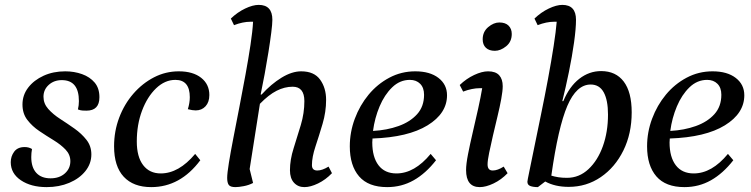

<svg xmlns="http://www.w3.org/2000/svg" viewBox="-20 -754 3075 786"><path d="M171 12Q107 12 65.5 -16Q24 -44 24 -90Q24 -114 38 -133Q52 -152 81 -152Q98 -152 111 -144Q108 -128 108 -111Q108 -69 128.5 -46.5Q149 -24 187 -24Q223 -24 245.5 -44Q268 -64 268 -94Q268 -121 248.5 -141.5Q229 -162 199.5 -180Q170 -198 141 -217.5Q112 -237 92 -263Q72 -289 72 -326Q72 -365 95.5 -395.5Q119 -426 158.5 -444Q198 -462 247 -462Q284 -462 316 -450.5Q348 -439 367.5 -416Q387 -393 387 -356Q387 -301 334 -301Q326 -301 317.5 -301.5Q309 -302 299 -306Q301 -314 302 -323Q303 -332 303 -340Q303 -426 233 -426Q201 -426 179.5 -406.5Q158 -387 158 -358Q158 -330 177.5 -308Q197 -286 226.5 -267Q256 -248 285 -227.5Q314 -207 334 -181.5Q354 -156 354 -122Q354 -84 329.5 -53.5Q305 -23 263.5 -5.5Q222 12 171 12Z M599 12Q526 12 486.5 -30.5Q447 -73 447 -155Q447 -217 468 -272.5Q489 -328 526 -370.5Q563 -413 610.5 -437.5Q658 -462 712 -462Q770 -462 803.5 -435.5Q837 -409 837 -365Q837 -336 821.5 -319Q806 -302 781 -302Q768 -302 749 -307Q757 -333 757 -356Q757 -427 698 -427Q655 -427 619 -392.5Q583 -358 561.5 -301Q540 -244 540 -175Q540 -112 566 -78Q592 -44 638 -44Q712 -44 779 -124L800 -98Q718 12 599 12Z M944 12Q923 12 916.5 3Q910 -6 910 -26Q910 -44 917 -87.5Q924 -131 935.5 -190Q947 -249 960 -316Q973 -383 985 -448.5Q997 -514 1005.5 -570.5Q1014 -627 1016 -665Q1011 -665 1005 -665Q990 -665 973 -661.5Q956 -658 938 -651L925 -678Q952 -704 983.5 -719Q1015 -734 1039 -734Q1095 -734 1095 -673Q1095 -656 1090.5 -620.5Q1086 -585 1079 -541Q1072 -497 1063.5 -451Q1055 -405 1047 -367H1051Q1090 -410 1132.5 -436Q1175 -462 1213 -462Q1266 -462 1290.5 -428Q1315 -394 1315 -345Q1315 -296 1300.5 -247Q1286 -198 1271.5 -154.5Q1257 -111 1257 -78Q1257 -56 1279 -56Q1299 -56 1325 -72L1339 -45Q1313 -18 1282 -3Q1251 12 1226 12Q1200 12 1183.5 -6Q1167 -24 1167 -57Q1167 -100 1182 -147Q1197 -194 1211.5 -242.5Q1226 -291 1226 -340Q1226 -399 1178 -399Q1145 -399 1112.5 -382.5Q1080 -366 1044 -329L1002 -62L1016 -5Q999 4 978 8Q957 12 944 12Z M1565 12Q1488 12 1450 -32Q1412 -76 1412 -155Q1412 -213 1432.5 -268Q1453 -323 1489 -366.5Q1525 -410 1574 -436Q1623 -462 1680 -462Q1740 -462 1775 -435Q1810 -408 1810 -364Q1810 -290 1730.5 -241Q1651 -192 1505 -187Q1504 -179 1504 -171Q1504 -111 1529.5 -77.5Q1555 -44 1603 -44Q1677 -44 1743 -124L1765 -98Q1723 -44 1673.5 -16Q1624 12 1565 12ZM1658 -427Q1617 -427 1585.5 -396.5Q1554 -366 1534 -318.5Q1514 -271 1507 -218Q1564 -221 1611.5 -238Q1659 -255 1687.5 -286.5Q1716 -318 1716 -366Q1716 -395 1700 -411Q1684 -427 1658 -427Z M1944 12Q1888 12 1888 -58Q1888 -82 1896 -123Q1904 -164 1915.5 -213Q1927 -262 1937.5 -309.5Q1948 -357 1954 -393Q1949 -393 1944 -393Q1929 -393 1911.5 -389.5Q1894 -386 1876 -379L1862 -406Q1889 -432 1921 -447Q1953 -462 1978 -462Q2009 -462 2023.5 -446Q2038 -430 2038 -401Q2038 -382 2032 -349Q2026 -316 2016.5 -277Q2007 -238 1998 -199Q1989 -160 1982.5 -128.5Q1976 -97 1976 -81Q1976 -56 1997 -56Q2017 -56 2042 -72L2058 -45Q2032 -18 2000.5 -3Q1969 12 1944 12ZM2006 -546Q1982 -546 1969 -558.5Q1956 -571 1956 -593Q1956 -624 1978.5 -643Q2001 -662 2024 -662Q2049 -662 2062 -649Q2075 -636 2075 -615Q2075 -583 2052 -564.5Q2029 -546 2006 -546Z M2182 12Q2163 12 2151 7.5Q2139 3 2139 -10Q2139 -14 2147 -52.5Q2155 -91 2167.5 -152.5Q2180 -214 2195 -286.5Q2210 -359 2223.5 -431.5Q2237 -504 2246.5 -565.5Q2256 -627 2259 -665Q2254 -665 2248 -665Q2233 -665 2216 -661.5Q2199 -658 2181 -651L2168 -678Q2195 -704 2226.5 -719Q2258 -734 2282 -734Q2338 -734 2338 -673Q2338 -637 2330 -580Q2322 -523 2309 -459.5Q2296 -396 2282 -340H2286Q2311 -400 2351.5 -431.5Q2392 -463 2441 -463Q2501 -463 2533.5 -420Q2566 -377 2566 -294Q2566 -207 2532 -138Q2498 -69 2439.5 -29Q2381 11 2308 11Q2252 11 2212 -11ZM2398 -408Q2340 -408 2302.5 -320.5Q2265 -233 2237 -35Q2250 -31 2265.5 -28.5Q2281 -26 2301 -26Q2351 -26 2389 -61.5Q2427 -97 2448 -155.5Q2469 -214 2469 -285Q2469 -344 2451.5 -376Q2434 -408 2398 -408Z M2782 12Q2705 12 2667 -32Q2629 -76 2629 -155Q2629 -213 2649.5 -268Q2670 -323 2706 -366.5Q2742 -410 2791 -436Q2840 -462 2897 -462Q2957 -462 2992 -435Q3027 -408 3027 -364Q3027 -290 2947.5 -241Q2868 -192 2722 -187Q2721 -179 2721 -171Q2721 -111 2746.5 -77.5Q2772 -44 2820 -44Q2894 -44 2960 -124L2982 -98Q2940 -44 2890.5 -16Q2841 12 2782 12ZM2875 -427Q2834 -427 2802.5 -396.5Q2771 -366 2751 -318.5Q2731 -271 2724 -218Q2781 -221 2828.5 -238Q2876 -255 2904.5 -286.5Q2933 -318 2933 -366Q2933 -395 2917 -411Q2901 -427 2875 -427Z"/></svg>

Font: Petrona Medium
Style: Italic
Weight: 500
Italic angle: -9°
Designer: Ringo R. Seeber
Foundry: Ringo R. Seeber
Version: Version 2.001; ttfautohint (v1.8.3)